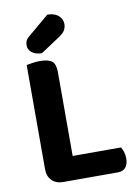

<svg xmlns="http://www.w3.org/2000/svg" viewBox="-92 -899 695 963"><g transform="rotate(-10 255.0 -417.5)"><path d="M72 -416.8H220V-6.6L150.8 2.1Q114.7 2.1 93.3 -19.2Q72 -40.6 72 -76.7ZM150.8 2.1V-118.3H465.8Q472.2 -109.3 477.4 -93.9Q482.5 -78.5 482.5 -60.4Q482.5 -29.2 468.5 -13.6Q454.6 2.1 430.3 2.1ZM220 -235.4H72V-607.4Q81.9 -609.4 101.7 -612.6Q121.4 -615.8 140.5 -615.8Q182.4 -615.8 201.2 -601.3Q220 -586.8 220 -546.2ZM109.1 -746.7 217.8 -838.5Q254 -838.2 274 -820.6Q294.1 -803 294.1 -777.6Q294.1 -760.1 285.7 -745.7Q277.4 -731.4 253.4 -715.9L157.8 -652.6Q123.9 -653.2 106.3 -668.3Q88.7 -683.4 88.7 -703.9Q88.7 -715.4 92.3 -725.6Q96 -735.8 109.1 -746.7Z"/></g></svg>

Font: Baloo Bhaina 2
Style: Regular
Weight: 400
Designer: Yesha Goshar, Manish Minz, Shuchita Grover and Ek Type
Foundry: Ek Type
Version: Version 1.700